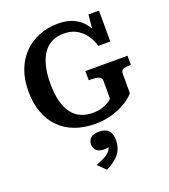

<svg xmlns="http://www.w3.org/2000/svg" viewBox="-185 -859 1177 1336"><g transform="rotate(-20 403.5 -191.5)"><path d="M706 -246V-101Q691 -83 663 -62Q635 -41 596 -23Q557 -5 509.5 6Q462 17 409 17Q327 17 260 -7.5Q193 -32 145.5 -80Q98 -128 72.5 -197Q47 -266 47 -355Q47 -443 73.5 -512Q100 -581 148 -629Q196 -677 260.5 -702.5Q325 -728 400 -728Q471 -728 521 -703Q571 -678 601.5 -633Q632 -588 645 -526L607 -555L623 -715H701V-486H613Q598 -535 571 -571.5Q544 -608 505.5 -628.5Q467 -649 414 -649Q366 -649 327.5 -630.5Q289 -612 263 -575Q237 -538 223 -483Q209 -428 209 -355Q209 -279 223 -223.5Q237 -168 264 -132Q291 -96 329.5 -78.5Q368 -61 417 -61Q459 -61 488 -70Q517 -79 535.5 -91.5Q554 -104 563 -113V-246Q563 -269 541.5 -276.5Q520 -284 488 -284H468V-352H780V-284H766Q738 -284 722 -276.5Q706 -269 706 -246ZM375 345 318 289Q353 275 380 261.5Q407 248 423 230Q439 212 439 186L454 194Q444 200 431 202.5Q418 205 405 205Q368 205 349 187.5Q330 170 330 141Q330 113 350 94.5Q370 76 412 76Q458 76 481 100Q504 124 504 170Q504 214 488 246Q472 278 443 301.5Q414 325 375 345Z"/></g></svg>

Font: Roboto Serif 20pt SemiBold
Style: Regular
Weight: 600
Version: Version 1.008